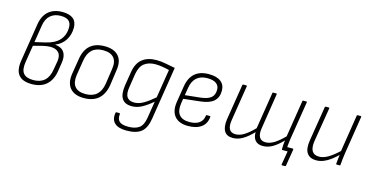

<svg xmlns="http://www.w3.org/2000/svg" viewBox="-85 -1121 3393 1743"><g transform="rotate(15 1612.0 -249.0)"><path d="M222 11Q134 11 97.5 -34.5Q61 -80 76 -172L132 -525Q145 -609 194.5 -651.5Q244 -694 324 -694Q391 -694 425.5 -666Q460 -638 460 -581Q460 -517 428 -465.5Q396 -414 336 -391V-390Q396 -385 421.5 -347Q447 -309 436 -246L424 -168Q411 -82 360 -35.5Q309 11 222 11ZM226 -28Q360 -28 381 -170L395 -250Q403 -306 377 -333Q351 -360 300 -360Q271 -360 228 -350Q185 -340 143 -328L118 -173Q105 -96 132 -62Q159 -28 226 -28ZM148 -364 243 -386Q332 -406 374.5 -454Q417 -502 417 -574Q417 -615 393 -635.5Q369 -656 318 -656Q260 -656 222 -623.5Q184 -591 174 -527Z M711 11Q624 11 582 -37Q540 -85 553 -173L577 -321Q604 -493 776 -493Q863 -493 905.5 -446Q948 -399 934 -310L913 -162Q898 -77 848 -33Q798 11 711 11ZM717 -28Q783 -28 821.5 -62.5Q860 -97 871 -165L892 -308Q904 -380 872.5 -417Q841 -454 771 -454Q705 -454 667.5 -419.5Q630 -385 619 -317L596 -174Q586 -103 616 -65.5Q646 -28 717 -28Z M1262 -493Q1308 -493 1349.5 -484Q1391 -475 1439 -467L1360 32Q1346 122 1299.5 159Q1253 196 1162 196Q1083 196 1048.5 162Q1014 128 1025 66Q1027 59 1031 59H1061Q1067 59 1066 67Q1061 113 1084 135.5Q1107 158 1168 158Q1234 158 1270.5 131Q1307 104 1318 32L1343 -124Q1293 -81 1246.5 -55.5Q1200 -30 1151 -30Q1085 -30 1058.5 -71.5Q1032 -113 1044 -196L1065 -327Q1079 -414 1130 -453.5Q1181 -493 1262 -493ZM1163 -68Q1207 -68 1252 -94.5Q1297 -121 1350 -167L1393 -435Q1361 -443 1326.5 -448.5Q1292 -454 1262 -454Q1200 -454 1159.5 -424Q1119 -394 1106 -320L1087 -197Q1075 -131 1094.5 -99.5Q1114 -68 1163 -68Z M1690 11Q1605 11 1564.5 -37Q1524 -85 1537 -172L1561 -322Q1574 -408 1622.5 -450.5Q1671 -493 1755 -493Q1828 -493 1867 -463Q1906 -433 1906 -377Q1906 -313 1866 -277.5Q1826 -242 1739 -233L1585 -216L1578 -168Q1568 -99 1597.5 -63Q1627 -27 1693 -27Q1752 -27 1785.5 -51Q1819 -75 1824 -121Q1824 -128 1831 -128H1861Q1866 -128 1866 -122Q1861 -57 1815 -23Q1769 11 1690 11ZM1591 -252 1733 -267Q1802 -275 1832 -300Q1862 -325 1862 -375Q1862 -413 1833.5 -433.5Q1805 -454 1751 -454Q1688 -454 1650.5 -421Q1613 -388 1603 -323Z M2609 135Q2602 135 2603 128L2625 0H2581L2612 -37H2663Q2671 -37 2670 -30L2644 128Q2643 135 2636 135ZM2111 11Q2054 11 2031 -27.5Q2008 -66 2018 -139L2072 -476Q2073 -482 2078 -482H2108Q2115 -482 2114 -476L2061 -142Q2052 -87 2068 -57.5Q2084 -28 2127 -28Q2166 -28 2207 -53.5Q2248 -79 2299 -131L2354 -476Q2355 -482 2360 -482H2390Q2396 -482 2395 -476L2343 -142Q2334 -88 2350.5 -58Q2367 -28 2409 -28Q2448 -28 2489.5 -53.5Q2531 -79 2581 -130L2636 -476Q2637 -482 2642 -482H2673Q2679 -482 2678 -476L2620 -115Q2616 -86 2613 -58.5Q2610 -31 2609 -6Q2609 0 2603 0H2575Q2570 0 2570 -6Q2570 -27 2571.5 -47.5Q2573 -68 2576 -90Q2527 -39 2483.5 -14Q2440 11 2393 11Q2346 11 2322 -16.5Q2298 -44 2299 -94Q2248 -41 2203 -15Q2158 11 2111 11Z M2895 11Q2835 11 2808 -28.5Q2781 -68 2794 -149L2847 -476Q2848 -482 2854 -482H2883Q2890 -482 2889 -476L2836 -153Q2827 -90 2846 -59Q2865 -28 2912 -28Q2955 -28 3002 -57.5Q3049 -87 3105 -141L3099 -100Q3064 -66 3031 -41Q2998 -16 2964 -2.5Q2930 11 2895 11ZM3087 0Q3080 0 3080 -5Q3082 -29 3085 -53Q3088 -77 3091 -102V-121L3147 -476Q3149 -482 3155 -482H3183Q3190 -482 3189 -475L3132 -115Q3128 -89 3125 -60Q3122 -31 3120 -5Q3120 0 3114 0Z"/></g></svg>

Font: Sofia Sans Semi Condensed ExtraLight
Style: Italic
Weight: 250
Italic angle: -9°
Version: Version 4.100